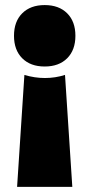

<svg xmlns="http://www.w3.org/2000/svg" viewBox="-20 -561 352 757"><path d="M76.2 -265.6Q116.7 -253.4 157.2 -253.4Q197.8 -253.4 236.3 -265.6L265.1 175.8H47.4ZM156.2 -541Q212.4 -541 244.9 -508.5Q277.3 -476.1 277.3 -419.9Q277.3 -363.8 244.9 -331.3Q212.4 -298.8 156.2 -298.8Q100.1 -298.8 67.6 -331.3Q35.2 -363.8 35.2 -419.9Q35.2 -476.1 67.6 -508.5Q100.1 -541 156.2 -541Z"/></svg>

Font: Schibsted Grotesk Black
Style: Regular
Weight: 900
Designer: Bakken & Baeck AS, Henrik Kongsvoll
Foundry: Schibsted ASA
Version: Version 1.100;gftools[0.9.25]